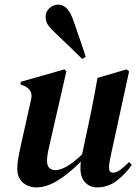

<svg xmlns="http://www.w3.org/2000/svg" viewBox="-20 -798 595 833"><path d="M138 15Q104 15 79.5 -5.5Q55 -26 55 -67Q55 -90 60 -117Q65 -144 71 -170L115 -367Q124 -406 88 -424L69 -432L70 -443L259 -497L268 -489L198 -183Q192 -158 188 -138Q184 -118 184 -101Q184 -79 194 -69.5Q204 -60 220 -60Q243 -60 271 -76.5Q299 -93 336 -128Q337 -134 339 -141L373 -302Q381 -341 388.5 -380.5Q396 -420 403 -460L529 -497L540 -488L461 -125Q453 -90 453 -70Q453 -49 471 -49Q485 -49 501 -60.5Q517 -72 540 -95L552 -83Q527 -46 488.5 -15.5Q450 15 401 15Q370 15 349.5 -6.5Q329 -28 329 -68Q329 -83 331 -97Q279 -45 230.5 -15Q182 15 138 15ZM352 -552 337 -542Q309 -570 280.5 -597Q252 -624 224 -651Q202 -671 190 -687Q178 -703 178 -725Q178 -748 195 -763Q212 -778 232 -778Q276 -778 299 -707Q313 -667 326 -629.5Q339 -592 352 -552Z"/></svg>

Font: DM Serif Display
Style: Italic
Weight: 400
Italic angle: -12°
Designer: Colophon Foundry, Frank Grießhammer
Foundry: Colophon Foundry
Version: Version 5.100; ttfautohint (v1.8.2)